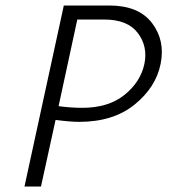

<svg xmlns="http://www.w3.org/2000/svg" viewBox="-20 -678 613 698"><path d="M377 -658Q484 -658 532.5 -594.5Q581 -531 564 -446Q547 -361 469.5 -298Q392 -235 268 -235Q236 -235 182 -242L129 0H69L212 -658ZM505 -446Q518 -509 481 -558Q444 -607 359 -607H261L193 -292Q239 -286 279 -286Q374 -286 432.5 -333Q491 -380 505 -446Z"/></svg>

Font: EauTestText Semilight
Style: Italic
Weight: 300
Italic angle: -12°
Designer: Christian Thalmann (Catharsis Fonts)
Version: Version 0.001;PS 000.001;hotconv 1.0.88;makeotf.lib2.5.64775